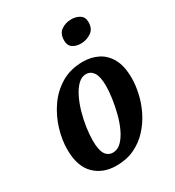

<svg xmlns="http://www.w3.org/2000/svg" viewBox="-185 -878 912 998"><g transform="rotate(-30 270.5 -378.5)"><path d="M221 10Q140 10 90 -40Q40 -90 40 -190Q40 -247 58.5 -309Q77 -371 114 -425Q151 -479 207 -512.5Q263 -546 338 -546Q387 -546 427.5 -525.5Q468 -505 492 -461Q516 -417 516 -346Q516 -303 505 -254Q494 -205 471 -158.5Q448 -112 412.5 -73.5Q377 -35 329.5 -12.5Q282 10 221 10ZM239 -58Q267 -58 289.5 -80.5Q312 -103 329 -139Q346 -175 357 -218Q368 -261 374 -302.5Q380 -344 380 -377Q380 -433 363.5 -457.5Q347 -482 319 -482Q293 -482 271 -460.5Q249 -439 231.5 -403.5Q214 -368 202 -325.5Q190 -283 184 -241Q178 -199 178 -164Q178 -107 194 -82.5Q210 -58 239 -58ZM378 -632Q349 -632 329 -645.5Q309 -659 309 -689Q309 -731 335.5 -749Q362 -767 396 -767Q424 -767 445.5 -753.5Q467 -740 467 -710Q467 -669 439 -650.5Q411 -632 378 -632Z"/></g></svg>

Font: Noto Serif Condensed
Style: Bold Italic
Weight: 700
Width: 3
Italic angle: -12°
Designer: Monotype Design Team
Foundry: Monotype Imaging Inc.
Version: Version 2.014